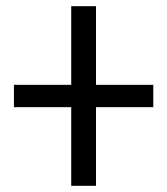

<svg xmlns="http://www.w3.org/2000/svg" viewBox="-20 -600 540 620"><path d="M210 0V-254H25V-326H210V-580H290V-326H475V-254H290V0Z"/></svg>

Font: M PLUS Code Latin
Style: Regular
Weight: 400
Designer: Coji Morishita
Foundry: UNDERFOREST DESIGN
Version: Version 1.002; ttfautohint (v1.8.3)